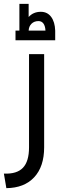

<svg xmlns="http://www.w3.org/2000/svg" viewBox="-44 -749 311 992"><path d="M36.1 -541V-590.8H56.2V-729H104V-661.1Q127.9 -688 167 -688Q200.7 -688 220.2 -661.9Q239.7 -635.7 241.2 -590.8V-541ZM104 -590.8H190.9Q189.9 -613.8 180.7 -627Q171.4 -640.1 154.8 -640.1Q132.8 -640.1 118.9 -626.5Q105 -612.8 104 -590.8ZM-11.2 223.1 -23.9 147.9Q43 150.9 74.5 117.9Q106 85 106 12.2V-469.2H184.1V12.2Q184.1 111.8 132.6 167Q81.1 222.2 -11.2 223.1Z"/></svg>

Font: Montserrat-Arabic Light
Style: Regular
Weight: 300
Designer: Mohamed Gaber
Foundry: Kief Type Foundry
Version: Version 5.008;PS 005.008;hotconv 1.0.88;makeotf.lib2.5.64775